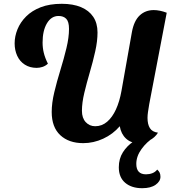

<svg xmlns="http://www.w3.org/2000/svg" viewBox="-20 -732 913 1010"><path d="M418 21Q342 21 297 -21Q252 -63 252 -143Q252 -190 265.5 -246.5Q279 -303 297.5 -363Q316 -423 329.5 -479Q343 -535 343 -580Q343 -618 328.5 -633Q314 -648 288 -648Q250 -648 227 -609.5Q204 -571 204 -508Q204 -480 210.5 -453.5Q217 -427 232 -397Q219 -385 203.5 -380Q188 -375 173 -375Q137 -375 110.5 -392Q84 -409 70.5 -438.5Q57 -468 57 -504Q57 -541 72 -578Q87 -615 117.5 -645.5Q148 -676 194.5 -694Q241 -712 305 -712Q364 -712 406 -694.5Q448 -677 470.5 -643.5Q493 -610 493 -561Q493 -516 481 -462Q469 -408 452.5 -352Q436 -296 423.5 -243.5Q411 -191 411 -149Q411 -111 431 -89.5Q451 -68 481 -68Q516 -68 543.5 -91.5Q571 -115 590 -156.5Q609 -198 619 -254L674 -564Q685 -623 715 -651Q745 -679 789 -679Q804 -679 821.5 -675.5Q839 -672 857 -665L765 -184Q761 -160 758.5 -143Q756 -126 756 -112Q756 -78 768.5 -58Q781 -38 811 -34Q795 -8 766 6.5Q737 21 707 21Q669 21 643 -3Q617 -27 610 -68Q574 -26 523 -2.5Q472 21 418 21ZM728 258Q672 258 638.5 229.5Q605 201 605 148Q605 103 626.5 69Q648 35 682.5 12Q717 -11 753 -22L792 -17V-11Q752 14 724.5 52Q697 90 697 130Q697 185 748 185Q766 185 781.5 179Q797 173 807 160Q816 168 820 176.5Q824 185 824 198Q824 222 798.5 240Q773 258 728 258Z"/></svg>

Font: Sansita Swashed Light SemiBold
Style: Regular
Weight: 600
Version: Version 1.003